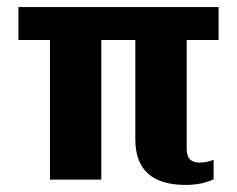

<svg xmlns="http://www.w3.org/2000/svg" viewBox="-20 -507 668 542"><path d="M362 -114V-394H266V0H121V-394H32V-487H597V-394H507V-88Q507 -66 516.5 -57Q526 -48 543 -48Q564 -48 583 -56V-1Q550 15 504 15Q362 15 362 -114Z"/></svg>

Font: Maitree
Style: Bold
Weight: 700
Designer: CadsonDemak Team
Foundry: CadsonDemak
Version: Version 1.002